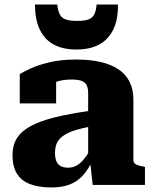

<svg xmlns="http://www.w3.org/2000/svg" viewBox="-20 -814 678 845"><path d="M381 -327V-258Q341 -250 313 -241.5Q285 -233 267 -222Q249 -211 239.5 -199Q230 -187 226 -172.5Q222 -158 222 -142Q222 -117 229 -102.5Q236 -88 249 -82Q262 -76 281 -76Q299 -76 315.5 -84.5Q332 -93 348 -112Q364 -131 381 -162L389 -112Q369 -68 344 -41Q319 -14 285.5 -1.5Q252 11 207 11Q150 11 111.5 -4Q73 -19 54 -50.5Q35 -82 35 -131Q35 -174 54 -205Q73 -236 114 -258.5Q155 -281 221 -297.5Q287 -314 381 -327ZM388 0 376 -108 368 -105V-406Q368 -424 362 -437.5Q356 -451 340.5 -457.5Q325 -464 295 -464Q253 -464 225.5 -453Q198 -442 188 -428Q178 -433 176.5 -441Q175 -449 180 -457Q185 -465 197 -470.5Q209 -476 227 -476V-359H67V-488Q83 -498 115.5 -513Q148 -528 198.5 -540Q249 -552 316 -552Q375 -552 421.5 -541.5Q468 -531 500.5 -509.5Q533 -488 550 -454.5Q567 -421 567 -376V-110Q567 -101 572 -95.5Q577 -90 586.5 -87Q596 -84 611 -81L618 -79V0ZM316 -596Q375 -596 415.5 -617.5Q456 -639 478 -683Q500 -727 499 -794H405Q403 -766 394.5 -750Q386 -734 368.5 -728Q351 -722 319 -722Q289 -722 270.5 -728Q252 -734 243.5 -750Q235 -766 232 -794H134Q134 -727 155.5 -683Q177 -639 217.5 -617.5Q258 -596 316 -596Z"/></svg>

Font: Roboto Serif ExtraBold
Style: Regular
Weight: 800
Designer: Greg Gazdowicz
Foundry: Commercial Type
Version: Version 1.008